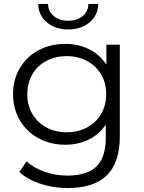

<svg xmlns="http://www.w3.org/2000/svg" viewBox="-20 -752 726 971"><path d="M586 -526V-64Q586 70 520.5 134.5Q455 199 323 199Q250 199 184.5 177.5Q119 156 78 118L114 64Q152 98 206.5 117Q261 136 321 136Q421 136 468 89.5Q515 43 515 -55V-122Q482 -72 428.5 -46Q375 -20 310 -20Q236 -20 175.5 -52.5Q115 -85 80.5 -143.5Q46 -202 46 -276Q46 -350 80.5 -408Q115 -466 175 -498Q235 -530 310 -530Q377 -530 431 -503Q485 -476 518 -425V-526ZM517 -276Q517 -332 491.5 -375.5Q466 -419 420.5 -443.5Q375 -468 317 -468Q260 -468 214.5 -444Q169 -420 143.5 -376Q118 -332 118 -276Q118 -220 143.5 -176Q169 -132 214.5 -107.5Q260 -83 317 -83Q374 -83 420 -107.5Q466 -132 491.5 -176Q517 -220 517 -276ZM173 -732H223Q224 -693 253 -670Q282 -647 325 -647Q368 -647 397 -670Q426 -693 427 -732H477Q475 -673 432 -638Q389 -603 325 -603Q261 -603 218 -638Q175 -673 173 -732Z"/></svg>

Font: Montserrat-Regular
Style: Regular
Weight: 400
Version: Version 7.200